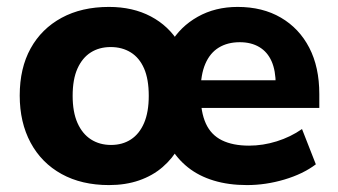

<svg xmlns="http://www.w3.org/2000/svg" viewBox="-20 -524 976 555"><path d="M295 11Q216 11 158 -21Q100 -53 68.5 -111.5Q37 -170 37 -248Q37 -327 68.5 -384Q100 -441 158 -472.5Q216 -504 295 -504Q364 -504 416 -476.5Q468 -449 498 -399H473Q501 -447 551.5 -475.5Q602 -504 667 -504Q739 -504 792 -473Q845 -442 874 -386Q903 -330 903 -252V-212H539V-292H792L777 -279Q777 -320 765 -347Q753 -374 729.5 -388Q706 -402 673 -402Q638 -402 612.5 -386.5Q587 -371 573.5 -339.5Q560 -308 560 -261V-251Q560 -200 575 -167Q590 -134 621.5 -118.5Q653 -103 700 -103Q740 -103 780 -115.5Q820 -128 853 -151L893 -49Q856 -21 802 -5Q748 11 694 11Q641 11 598 -2Q555 -15 523.5 -40Q492 -65 472 -100H498Q479 -66 450 -41Q421 -16 382 -2.5Q343 11 295 11ZM301 -105Q334 -105 358.5 -121Q383 -137 396.5 -168.5Q410 -200 410 -247Q410 -295 396.5 -326Q383 -357 358 -372.5Q333 -388 300 -388Q267 -388 242.5 -372.5Q218 -357 204 -326Q190 -295 190 -247Q190 -200 204 -168.5Q218 -137 243 -121Q268 -105 301 -105Z"/></svg>

Font: Nunito Sans 11pt ExtraBold
Style: Regular
Weight: 800
Version: Version 3.101;gftools[0.9.27]